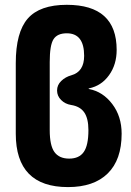

<svg xmlns="http://www.w3.org/2000/svg" viewBox="-20 -760 540 790"><path d="M343.8 -224.6Q343.8 -272.5 326.7 -297.4Q309.6 -322.3 272.5 -328.1Q248 -332 231.4 -348.6Q214.8 -365.2 214.8 -387.7Q214.8 -410.2 231.9 -426.8Q249 -443.4 273.4 -450.2Q326.2 -464.8 326.2 -530.3Q326.2 -623 254.9 -623Q215.8 -623 200.2 -598.6Q184.6 -574.2 184.6 -504.9V-224.6Q184.6 -161.1 204.1 -134.3Q223.6 -107.4 264.6 -107.4Q305.7 -107.4 324.7 -134.8Q343.8 -162.1 343.8 -224.6ZM346.7 -393.6Q403.3 -382.8 441.9 -332Q480.5 -281.2 480.5 -210Q480.5 -102.5 423.3 -46.4Q366.2 9.8 259.8 9.8Q44.9 9.8 44.9 -210V-500Q44.9 -627 94.2 -683.6Q143.6 -740.2 254.9 -740.2Q460 -740.2 460 -554.7Q460 -494.1 428.7 -450.7Q397.5 -407.2 346.7 -396.5Q344.7 -396.5 344.7 -395Q344.7 -393.6 346.7 -393.6Z"/></svg>

Font: Rounded-X Mgen+ 1m bold
Style: Bold
Weight: 700
Designer: [Source Han Sans]
Ryoko NISHIZUKA  (kana & ideographs); Paul D. Hunt (Latin, Greek & Cyrillic); Wenlong ZHANG  (bopomofo
Version: Version 1.059.20150602